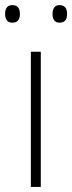

<svg xmlns="http://www.w3.org/2000/svg" viewBox="-32 -733 283 753"><path d="M-12 -679C-12 -658 -4 -644 16 -644C39 -644 46 -658 46 -679C46 -698 39 -713 16 -713C-4 -713 -12 -698 -12 -679ZM174 -679C174 -658 182 -644 201 -644C224 -644 231 -658 231 -679C231 -698 224 -713 201 -713C182 -713 174 -698 174 -679ZM128 0V-530H89V0Z"/></svg>

Font: Noto Sans Sinhala UI ExtraLight
Style: Regular
Weight: 200
Designer: Jelle Bosma - Monotype Design Team
Foundry: Monotype Imaging Inc.
Version: Version 2.006